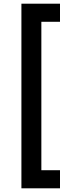

<svg xmlns="http://www.w3.org/2000/svg" viewBox="-20 -800 365 1040"><path d="M204 -682V122H305V220H96V-780H305V-682Z"/></svg>

Font: Renner* Medium
Style: Medium
Weight: 500
Version: Version 003.000 ; ttfautohint (v0.97) -l 8 -r 50 -G 200 -x 1